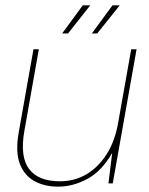

<svg xmlns="http://www.w3.org/2000/svg" viewBox="-20 -685 556 717"><path d="M197 12Q147 12 109 -8.5Q71 -29 54 -73.5Q37 -118 50 -191L105 -501H125L71 -196Q54 -100 88.5 -54Q123 -8 204 -8Q258 -8 302.5 -34Q347 -60 378.5 -109.5Q410 -159 422 -231L470 -501H490L401 0H385L399 -114Q360 -46 306.5 -17Q253 12 197 12ZM323 -560 400 -665H427L343 -560ZM212 -560 289 -665H317L234 -560Z"/></svg>

Font: DM Sans 17pt Thin
Style: Italic
Weight: 250
Italic angle: -10°
Version: Version 4.004;gftools[0.9.30]